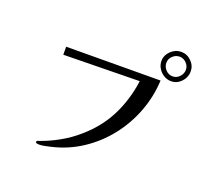

<svg xmlns="http://www.w3.org/2000/svg" viewBox="-137 -998 1274 1172"><g transform="rotate(20 500.0 -411.5)"><path d="M913 -732Q913 -757 894 -776Q875 -795 850 -795Q825 -795 805.5 -776.5Q786 -758 786 -732Q786 -706 805 -686.5Q824 -667 850 -667Q876 -667 894.5 -687Q913 -707 913 -732ZM790 -618Q785 -512 747.5 -413Q710 -314 645 -231.5Q580 -149 492 -91Q404 -33 299 -9Q281 -5 262.5 -1Q244 3 225 3Q221 3 212.5 1.5Q204 0 204 -6Q204 -13 210.5 -15.5Q217 -18 222 -19Q282 -40 341.5 -73.5Q401 -107 449 -149Q547 -232 601 -338.5Q655 -445 672 -571L178 -563V-615ZM944 -732Q944 -694 916.5 -665Q889 -636 850 -636Q825 -636 803 -649.5Q781 -663 767.5 -685Q754 -707 754 -732Q754 -770 783 -798Q812 -826 850 -826Q888 -826 916 -798Q944 -770 944 -732Z"/></g></svg>

Font: Kaisei Opti
Style: Regular
Weight: 400
Designer: Font-Kai, 金井和夫
Foundry: KAZUO KANAI
Version: Version 5.003